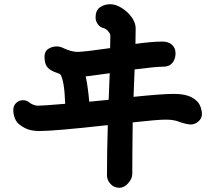

<svg xmlns="http://www.w3.org/2000/svg" viewBox="-20 -839 1040 910"><path d="M937 -298Q937 -278 920.5 -263.5Q904 -249 884 -249Q867 -249 831 -261Q806 -272 766 -272Q726 -272 609 -259Q607 -125 607 -14Q607 7 588 29Q569 51 546 51Q520 51 503.5 32.5Q487 14 487 -7Q487 -122 491 -246Q239 -218 167 -218Q139 -218 117 -224.5Q95 -231 72 -249Q59 -258 51 -277Q43 -296 43 -318Q43 -338 56.5 -351Q70 -364 89 -364Q107 -364 118 -354Q139 -338 161 -338Q179 -338 289 -347Q285 -461 265 -488Q247 -494 238 -498Q212 -509 201.5 -524.5Q191 -540 191 -571Q191 -596 209 -607.5Q227 -619 250 -619Q265 -619 285 -609Q297 -603 315 -598Q333 -593 347 -593Q362 -593 408.5 -598.5Q455 -604 502 -611L503 -670Q503 -679 492 -691.5Q481 -704 470 -706Q454 -710 443.5 -724.5Q433 -739 433 -756Q433 -790 454 -804.5Q475 -819 502 -819Q528 -819 556.5 -801.5Q585 -784 604 -757.5Q623 -731 623 -705L622 -631Q701 -642 750 -642Q778 -642 795 -627Q812 -612 812 -586Q812 -560 797.5 -541.5Q783 -523 755 -523Q719 -523 618 -510L613 -380Q749 -394 803 -394Q843 -394 869.5 -385.5Q896 -377 915 -358Q925 -348 931 -331Q937 -314 937 -298ZM403 -357 495 -366 496 -390Q498 -423 500 -492L412 -480L386 -477Q396 -435 403 -357Z"/></svg>

Font: Tsukimi Rounded
Style: Bold
Weight: 700
Designer: Takashi Funayama
Foundry: Takashi Funayama
Version: Version 1.032; ttfautohint (v1.8.3)